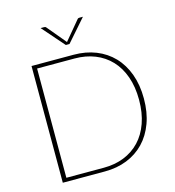

<svg xmlns="http://www.w3.org/2000/svg" viewBox="-128 -1009 1017 1117"><g transform="rotate(-15 380.0 -451.0)"><path d="M694 -351.5Q694 -269 670 -203.8Q646 -138.5 602.5 -93.2Q559 -48 498.5 -24Q438 0 365 0H111.5V-703H365Q438 -703 498.5 -679Q559 -655 602.5 -609.8Q646 -564.5 670 -499.2Q694 -434 694 -351.5ZM665 -351.5Q665 -430 643.2 -491.2Q621.5 -552.5 581.8 -594.5Q542 -636.5 486.8 -658.5Q431.5 -680.5 365 -680.5H139V-22.5H365Q431.5 -22.5 486.8 -44.5Q542 -66.5 581.8 -108.5Q621.5 -150.5 643.2 -211.8Q665 -273 665 -351.5ZM474.5 -902.5 358 -769.5H336L219.5 -902.5H239.5Q242.5 -902.5 246.2 -901.8Q250 -901 253 -897L344.5 -787.5L347 -784L349.5 -787.5L441 -897Q444 -901 447.8 -901.8Q451.5 -902.5 454.5 -902.5Z"/></g></svg>

Font: Lato ExtraLight
Style: Regular
Weight: 275
Designer: Lukasz Dziedzic with Adam Twardoch and Botio Nikoltchev
Foundry: tyPoland Lukasz Dziedzic
Version: Version 2.015; 2015-08-06; http://www.latofonts.com/